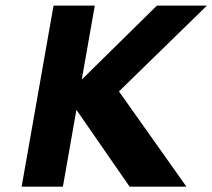

<svg xmlns="http://www.w3.org/2000/svg" viewBox="-20 -682 774 700"><path d="M659.7 -1.5 413.7 -348.7 734.4 -661.5H552L278.1 -391.9L325.6 -661.5H175.2L58.9 -1.5H209.3L258.6 -281.5L452.5 -1.5Z"/></svg>

Font: Hussar Wysoki
Style: Obl
Weight: 700
Foundry: Cannot Into Space Fonts
Version: Version 0.92